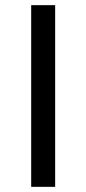

<svg xmlns="http://www.w3.org/2000/svg" viewBox="-20 -725 334 745"><path d="M101 0V-705H194V0Z"/></svg>

Font: Nunito Sans 6pt
Style: Regular
Weight: 400
Version: Version 3.101;gftools[0.9.27]